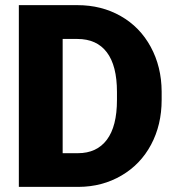

<svg xmlns="http://www.w3.org/2000/svg" viewBox="-20 -731 686 751"><path d="M53.7 0V-710.9H282.7Q377 -710.9 452.1 -668.2Q527.3 -625.5 569.6 -547.6Q611.8 -469.7 612.3 -373V-340.3Q612.3 -242.7 571 -165.3Q529.8 -87.9 454.8 -44.2Q379.9 -0.5 287.6 0ZM225.1 -578.6V-131.8H284.7Q358.4 -131.8 397.9 -184.3Q437.5 -236.8 437.5 -340.3V-371.1Q437.5 -474.1 397.9 -526.4Q358.4 -578.6 282.7 -578.6Z"/></svg>

Font: Sadagaat-English
Style: Regular
Weight: 900
Designer: Ahmed alsheikh
Foundry: Ahmed alsheikh Design
Version: Version 2.137;January 17, 2018;FontCreator 11.0.0.2408 64-bi